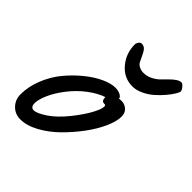

<svg xmlns="http://www.w3.org/2000/svg" viewBox="-178 -742 873 873"><g transform="rotate(45 258.5 -305.5)"><path d="M407.2 -320.8Q407.2 -291.5 388.2 -248.3Q369.1 -205.1 335.9 -160.4Q302.7 -115.7 262.9 -76.4Q223.1 -37.1 177 -12Q130.9 13.2 90.3 13.2Q55.7 13.2 33 -10.5Q10.3 -34.2 10.3 -67.9Q10.3 -118.7 31 -169.9Q51.8 -221.2 84.5 -260.5Q117.2 -299.8 155.5 -330.8Q193.8 -361.8 230.7 -378.4Q267.6 -395 294.9 -395Q308.6 -395 319.6 -390.9Q330.6 -386.7 335.4 -382.1Q340.3 -377.4 340.3 -374V-371.1Q347.2 -372.1 356.9 -372.1Q376.5 -372.1 391.8 -358.9Q407.2 -345.7 407.2 -320.8ZM312.5 -307.1H309.1Q292 -307.1 292 -332Q256.3 -320.3 217.3 -291Q178.2 -261.7 146 -220.2Q116.2 -181.6 100.3 -145.8Q84.5 -109.9 84 -86.4Q84 -59.1 104 -59.1Q124 -59.1 163.6 -85.4Q203.1 -111.8 243.2 -162.1Q280.8 -209.5 300 -245.4Q319.3 -281.2 319.3 -297.4Q319.3 -307.1 312.5 -307.1ZM237.3 -621.1Q251 -621.1 259.8 -612.1Q268.6 -603 278.3 -581.5Q288.1 -560.1 291.5 -554.2Q297.4 -543.9 309.8 -538.1Q322.3 -532.2 335.4 -532.2Q357.4 -532.2 377.2 -541.7Q397 -551.3 411.1 -564.7Q425.3 -578.1 438 -591.6Q450.7 -605 464.4 -614.5Q478 -624 490.7 -624Q496.6 -624 506.6 -612.3Q516.6 -600.6 516.6 -592.8Q516.6 -586.9 507.3 -571.3Q498 -555.7 481.2 -535.6Q464.4 -515.6 443.6 -497.1Q422.9 -478.5 396.2 -465.8Q369.6 -453.1 344.7 -453.1Q290 -453.1 253.7 -495.8Q217.3 -538.6 217.3 -596.2Q217.3 -604.5 223.4 -612.8Q229.5 -621.1 237.3 -621.1Z"/></g></svg>

Font: Yellowtail
Style: Regular
Weight: 400
Designer: Astigmatic (AOETI)
Foundry: Astigmatic (AOETI)
Version: Version 1.000